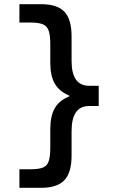

<svg xmlns="http://www.w3.org/2000/svg" viewBox="-20 -790 540 920"><path d="M177 110H73V21H126Q165 21 185.5 13Q206 5 213.5 -18Q221 -41 221 -84V-172Q221 -235 243 -272.5Q265 -310 312 -328V-332Q265 -351 243 -388.5Q221 -426 221 -488V-577Q221 -620 213.5 -642.5Q206 -665 185.5 -673.5Q165 -682 126 -682H73V-770H177Q254 -770 288.5 -734Q323 -698 323 -615V-499Q323 -438 344 -408.5Q365 -379 407 -379H453V-282H407Q365 -282 344 -252Q323 -222 323 -162V-45Q323 37 288.5 73.5Q254 110 177 110Z"/></svg>

Font: M PLUS 1 Code Medium
Style: Regular
Weight: 500
Designer: Coji Morishita
Foundry: UNDERFOREST DESIGN
Version: Version 1.002